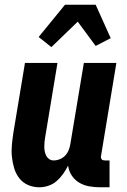

<svg xmlns="http://www.w3.org/2000/svg" viewBox="-20 -787 540 815"><path d="M147 8Q121 8 98.5 -2Q76 -12 61.5 -31Q47 -50 40 -73.5Q33 -97 30.5 -122Q28 -147 30.5 -173Q33 -199 37 -225L86 -520H224L172 -206Q170 -195 169 -185Q168 -175 168 -164.5Q168 -154 170 -144Q172 -134 176.5 -125.5Q181 -117 189 -111.5Q197 -106 208 -106Q221 -106 234.5 -111.5Q248 -117 257.5 -127.5Q267 -138 272 -151Q277 -164 279 -178L336 -520H474L409 -126Q408 -122 408.5 -118Q409 -114 411.5 -111Q414 -108 417.5 -107Q421 -106 425 -106H445V8H406Q382 8 359 4Q336 0 316.5 -11.5Q297 -23 284.5 -42Q272 -61 269 -84Q260 -66 248 -49Q236 -32 220.5 -18.5Q205 -5 185.5 1.5Q166 8 147 8ZM198 -587 144 -630 256 -767H386L450 -625L386 -592L310 -695Z"/></svg>

Font: Iosevka Term Curly Heavy
Style: Italic
Weight: 900
Italic angle: -9°
Designer: Belleve Invis
Foundry: Belleve Invis
Version: Version 32.3.0